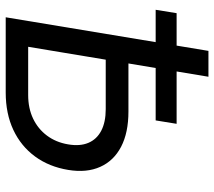

<svg xmlns="http://www.w3.org/2000/svg" viewBox="-60 -708 768 689"><g transform="rotate(90 324.5 -364.0)"><path d="M183.1 -440.4H380.9Q456.5 -440.4 507.1 -414.1Q557.6 -387.7 579.3 -339.1Q601.1 -290.5 590.3 -224.6Q579.1 -155.8 542 -105.2Q504.9 -54.7 446.5 -27.3Q388.2 0 312.5 0H42.5L163.1 -727.5H255.9L148.4 -80.6H321.8Q368.7 -80.6 405.8 -98.1Q442.9 -115.7 467 -147.9Q491.2 -180.2 498.5 -223.6Q505.9 -266.1 493.2 -296.4Q480.5 -326.7 449.7 -342.8Q418.9 -358.9 372.1 -358.9H169.9ZM15.6 -538.1 27.8 -613.3H424.8L412.6 -538.1Z"/></g></svg>

Font: Inter Variable
Style: Italic
Weight: 400
Italic angle: -9.39999°
Designer: Rasmus Andersson
Foundry: rsms
Version: Version 4.001;git-9221beed3